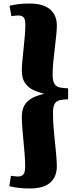

<svg xmlns="http://www.w3.org/2000/svg" viewBox="-20 -842 434 1091"><path d="M150 229Q84 229 33 216L42 157Q53 158 63.5 159.5Q74 161 83 161Q101 161 112 150Q123 139 123 104Q123 73 120 34.5Q117 -4 113 -44.5Q109 -85 106.5 -119.5Q104 -154 104 -177Q104 -220 120.5 -246Q137 -272 166 -286.5Q195 -301 232 -309Q195 -318 166.5 -332Q138 -346 121 -372Q104 -398 104 -442Q104 -462 107 -495Q110 -528 114 -565.5Q118 -603 121 -638Q124 -673 124 -699Q124 -734 113.5 -744Q103 -754 87 -754Q76 -754 66 -753Q56 -752 45 -750L34 -809Q84 -822 148 -822Q225 -822 264 -789Q303 -756 303 -697Q303 -674 299.5 -639.5Q296 -605 291 -565Q286 -525 282.5 -486.5Q279 -448 279 -419Q279 -382 289.5 -365.5Q300 -349 320 -345Q340 -341 367 -340V-278Q340 -277 320.5 -273Q301 -269 291 -253Q281 -237 281 -200Q281 -150 286.5 -92Q292 -34 297.5 18.5Q303 71 303 103Q303 162 265.5 195.5Q228 229 150 229Z"/></svg>

Font: Literata 36pt ExtraBold
Style: Regular
Weight: 800
Designer: Latin by Veronika Burian and Jose Scaglione. Greek by Irene Vlachou. Cyrillic by Vera Evstafieva.
Foundry: TypeTogether
Version: Version 3.002